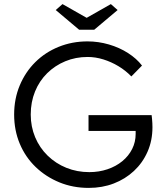

<svg xmlns="http://www.w3.org/2000/svg" viewBox="-20 -907 804 937"><path d="M49 -348Q49 -425 76.5 -490.5Q104 -556 152.5 -604Q201 -652 266.5 -678.5Q332 -705 407 -705Q460 -705 511.5 -690Q563 -675 605 -648Q647 -621 673 -587L621 -534Q593 -563 558 -584Q523 -605 484.5 -617Q446 -629 408 -629Q349 -629 298.5 -608Q248 -587 210 -549.5Q172 -512 151 -460.5Q130 -409 130 -348Q130 -289 151.5 -237.5Q173 -186 212.5 -147.5Q252 -109 304 -88Q356 -67 416 -67Q463 -67 504.5 -81Q546 -95 577 -120.5Q608 -146 625 -180Q642 -214 642 -253V-288L658 -268H412V-345H720Q721 -337 722 -326.5Q723 -316 723.5 -305.5Q724 -295 724 -286Q724 -221 700 -166.5Q676 -112 633.5 -72.5Q591 -33 535 -11.5Q479 10 413 10Q336 10 270 -17Q204 -44 154 -92Q104 -140 76.5 -205.5Q49 -271 49 -348ZM366 -762 252 -858 285 -887 403 -820 521 -887 554 -858 440 -762Z"/></svg>

Font: Mach Light
Style: Regular
Weight: 300
Version: Version 1.002